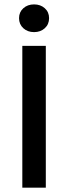

<svg xmlns="http://www.w3.org/2000/svg" viewBox="-20 -866 314 886"><path d="M83 0V-654.3H191.4V0ZM137.2 -717.8Q107.4 -717.8 87.6 -735.8Q67.9 -753.9 67.9 -782.2Q67.9 -810.1 87.6 -827.9Q107.4 -845.7 137.2 -845.7Q167 -845.7 186.8 -827.9Q206.5 -810.1 206.5 -782.2Q206.5 -753.9 186.8 -735.8Q167 -717.8 137.2 -717.8Z"/></svg>

Font: Varta Light
Style: Bold
Weight: 700
Version: Version 1.004